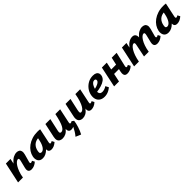

<svg xmlns="http://www.w3.org/2000/svg" viewBox="405 -1969 3707 3707"><g transform="rotate(-45 2259.0 -115.5)"><path d="M379 8Q352 8 332 -2.5Q312 -13 304.5 -37.5Q297 -62 307 -103L346 -260Q352 -287 349.5 -303.5Q347 -320 329 -320Q308 -320 282 -299Q256 -278 230 -237Q204 -196 182 -136Q160 -76 148 0H80Q105 -117 141.5 -199.5Q178 -282 221.5 -333Q265 -384 311.5 -408Q358 -432 402 -432Q438 -432 462.5 -416.5Q487 -401 494.5 -369Q502 -337 488 -286L445 -131Q440 -112 443.5 -101.5Q447 -91 461 -91Q468 -91 477 -94Q486 -97 500 -106L527 -55Q492 -23 454.5 -7.5Q417 8 379 8ZM15 0 106 -424H232L143 0Z M686 10Q614 10 585.5 -37Q557 -84 570 -151Q581 -207 614 -257.5Q647 -308 700 -346.5Q753 -385 821.5 -407Q890 -429 971 -429Q996 -429 1012 -427.5Q1028 -426 1042 -424L980 -131Q972 -89 996 -89Q1004 -89 1014.5 -93.5Q1025 -98 1038 -106L1065 -54Q1028 -22 993.5 -7Q959 8 922 8Q897 8 878 -2.5Q859 -13 852 -37.5Q845 -62 854 -103L884 -246L953 -277Q938 -211 910 -158Q882 -105 846 -67.5Q810 -30 769 -10Q728 10 686 10ZM748 -90Q769 -90 789 -103Q809 -116 826 -140.5Q843 -165 857 -200Q871 -235 880 -278L900 -377L956 -327Q946 -331 936 -331.5Q926 -332 916 -332Q870 -332 834.5 -318.5Q799 -305 774 -281Q749 -257 733.5 -225Q718 -193 712 -154Q705 -117 716.5 -103.5Q728 -90 748 -90Z M1226 10Q1188 10 1160.5 -5Q1133 -20 1122.5 -52Q1112 -84 1123 -137L1185 -424H1320L1263 -164Q1255 -127 1262 -111.5Q1269 -96 1291 -96Q1316 -96 1337.5 -113Q1359 -130 1379.5 -168Q1400 -206 1419 -269Q1438 -332 1457 -424H1527Q1502 -296 1468.5 -212.5Q1435 -129 1395.5 -80Q1356 -31 1313 -10.5Q1270 10 1226 10ZM1530 207 1422 161Q1455 123 1481 80Q1507 37 1527 -4Q1547 -45 1558 -74L1622 -76Q1620 -50 1611.5 -13.5Q1603 23 1590.5 62.5Q1578 102 1562.5 140Q1547 178 1530 207ZM1466 8Q1441 8 1423 -3Q1405 -14 1398 -38.5Q1391 -63 1399 -103L1466 -424H1588L1526 -131Q1522 -111 1525 -101Q1528 -91 1542 -91Q1549 -91 1558 -94Q1567 -97 1581 -106L1622 -76Q1586 -33 1544.5 -12.5Q1503 8 1466 8Z M1777 10Q1751 10 1728 2Q1705 -6 1690 -24Q1675 -42 1670 -73Q1665 -104 1676 -151L1735 -424H1870L1816 -178Q1808 -142 1810 -119Q1812 -96 1838 -96Q1856 -96 1877.5 -111.5Q1899 -127 1921.5 -164.5Q1944 -202 1965 -265Q1986 -328 2003 -424H2066Q2042 -299 2009.5 -215Q1977 -131 1939 -82Q1901 -33 1860 -11.5Q1819 10 1777 10ZM2013 8Q1987 8 1969 -3Q1951 -14 1944 -38.5Q1937 -63 1946 -103L2012 -424H2134L2073 -131Q2069 -111 2071.5 -101Q2074 -91 2088 -91Q2096 -91 2105 -94Q2114 -97 2128 -106L2155 -55Q2121 -22 2084 -7Q2047 8 2013 8Z M2370 14Q2307 14 2265.5 -13.5Q2224 -41 2208.5 -89.5Q2193 -138 2205 -201Q2219 -267 2260 -320.5Q2301 -374 2360.5 -406Q2420 -438 2491 -438Q2543 -438 2572 -421.5Q2601 -405 2610 -377Q2619 -349 2612 -317Q2600 -266 2557 -233.5Q2514 -201 2451 -183Q2388 -165 2316 -156L2311 -223Q2354 -230 2391.5 -242Q2429 -254 2454.5 -272Q2480 -290 2485 -311Q2488 -321 2485.5 -331.5Q2483 -342 2474.5 -349Q2466 -356 2449 -356Q2421 -356 2398.5 -335Q2376 -314 2361 -281Q2346 -248 2337 -209Q2329 -172 2332 -143.5Q2335 -115 2353 -99.5Q2371 -84 2407 -84Q2431 -84 2461 -93.5Q2491 -103 2520 -123L2554 -60Q2525 -35 2493.5 -18Q2462 -1 2430.5 6.5Q2399 14 2370 14Z M2995 8Q2969 8 2949.5 -3Q2930 -14 2923.5 -41.5Q2917 -69 2927 -116L2996 -424H3130L3062 -131Q3058 -112 3061 -101.5Q3064 -91 3078 -91Q3085 -91 3094.5 -94Q3104 -97 3117 -106L3144 -55Q3110 -23 3072 -7.5Q3034 8 2995 8ZM2637 0 2727 -424H2861L2771 0ZM2738 -170 2759 -270H3026L3004 -170Z M3814 8Q3787 8 3766.5 -2.5Q3746 -13 3738.5 -37.5Q3731 -62 3740 -103L3778 -260Q3784 -287 3781 -303.5Q3778 -320 3759 -320Q3738 -320 3713 -299.5Q3688 -279 3663 -239Q3638 -199 3616.5 -139Q3595 -79 3583 0H3517Q3541 -118 3575.5 -200.5Q3610 -283 3652 -334Q3694 -385 3739.5 -408.5Q3785 -432 3828 -432Q3864 -432 3890 -417.5Q3916 -403 3925 -371Q3934 -339 3920 -286L3878 -131Q3874 -112 3877 -101.5Q3880 -91 3894 -91Q3901 -91 3910 -94Q3919 -97 3933 -106L3960 -55Q3926 -23 3888.5 -7.5Q3851 8 3814 8ZM3183 0 3274 -424H3398L3310 0ZM3253 0Q3275 -110 3308 -191.5Q3341 -273 3381.5 -326Q3422 -379 3468 -405.5Q3514 -432 3562 -432Q3615 -432 3635.5 -393Q3656 -354 3640 -286L3571 0H3454L3507 -260Q3513 -287 3509.5 -303.5Q3506 -320 3486 -320Q3468 -320 3444 -299.5Q3420 -279 3395.5 -239Q3371 -199 3349.5 -139Q3328 -79 3314 0Z M4119 10Q4047 10 4018.5 -37Q3990 -84 4003 -151Q4014 -207 4047 -257.5Q4080 -308 4133 -346.5Q4186 -385 4254.5 -407Q4323 -429 4404 -429Q4429 -429 4445 -427.5Q4461 -426 4475 -424L4413 -131Q4405 -89 4429 -89Q4437 -89 4447.5 -93.5Q4458 -98 4471 -106L4498 -54Q4461 -22 4426.5 -7Q4392 8 4355 8Q4330 8 4311 -2.5Q4292 -13 4285 -37.5Q4278 -62 4287 -103L4317 -246L4386 -277Q4371 -211 4343 -158Q4315 -105 4279 -67.5Q4243 -30 4202 -10Q4161 10 4119 10ZM4181 -90Q4202 -90 4222 -103Q4242 -116 4259 -140.5Q4276 -165 4290 -200Q4304 -235 4313 -278L4333 -377L4389 -327Q4379 -331 4369 -331.5Q4359 -332 4349 -332Q4303 -332 4267.5 -318.5Q4232 -305 4207 -281Q4182 -257 4166.5 -225Q4151 -193 4145 -154Q4138 -117 4149.5 -103.5Q4161 -90 4181 -90Z"/></g></svg>

Font: Ysabeau Office ExtraBold
Style: Italic
Weight: 800
Italic angle: -12°
Designer: Christian Thalmann (Catharsis Fonts)
Version: Version 2.001;gftools[0.9.30]; featfreeze: tnum,lnum,ss02